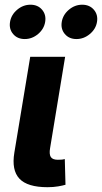

<svg xmlns="http://www.w3.org/2000/svg" viewBox="-20 -780 427 803"><path d="M178.7 2.9Q94.7 2.9 61.3 -32.7Q27.8 -68.4 40 -141.6L106.4 -542.5H252.4L189.5 -160.6Q185.1 -135.3 192.4 -123.5Q199.7 -111.8 222.2 -111.8Q232.9 -111.8 239.5 -112.5Q246.1 -113.3 251 -114.7L253.9 -7.3Q242.7 -3.9 222.9 -0.5Q203.1 2.9 178.7 2.9ZM299.8 -616.7Q269 -616.7 251.2 -637.7Q233.4 -658.7 238.3 -688.5Q243.2 -718.3 268.1 -739.3Q293 -760.3 323.7 -760.3Q354.5 -760.3 372.6 -739.3Q390.6 -718.3 385.7 -688.5Q380.9 -658.7 355.7 -637.7Q330.6 -616.7 299.8 -616.7ZM83.5 -616.7Q52.7 -616.7 34.9 -637.7Q17.1 -658.7 22 -688.5Q26.9 -718.3 51.8 -739.3Q76.7 -760.3 107.4 -760.3Q138.2 -760.3 156 -739.3Q173.8 -718.3 168.9 -688.5Q164.1 -658.7 139.2 -637.7Q114.3 -616.7 83.5 -616.7Z"/></svg>

Font: Inter 16pt
Style: Bold Italic
Weight: 700
Italic angle: -9.3988°
Version: Version 4.001;git-66647c0bb